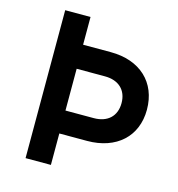

<svg xmlns="http://www.w3.org/2000/svg" viewBox="-116 -901 932 1003"><g transform="rotate(15 350.0 -400.0)"><path d="M113 0H250V-170H400C558 -170 660 -263 660 -408C660 -556 558 -650 400 -650H250V-800H113ZM250 -294V-520H403C477 -520 523 -478 523 -407C523 -336 477 -294 403 -294Z"/></g></svg>

Font: Martian Mono Std Md
Style: Regular
Weight: 500
Monospace: yes
Designer: Roman Shamin
Foundry: Evil Martians
Version: Version 1.000